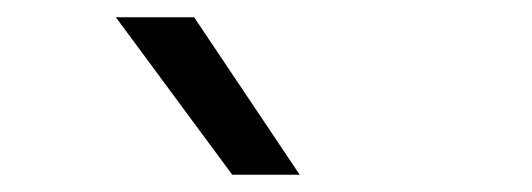

<svg xmlns="http://www.w3.org/2000/svg" viewBox="-20 -828 615 222"><path d="M248.5 -626 114 -808H204.5L326.5 -626Z"/></svg>

Font: Encode Sans Semi Expanded
Style: Regular
Weight: 400
Width: 6
Designer: Multiple Designers
Foundry: Impallari Type
Version: Version 2.000